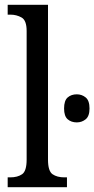

<svg xmlns="http://www.w3.org/2000/svg" viewBox="-20 -780 393 800"><path d="M12 0V-41H23Q53 -41 72 -54Q91 -67 91 -115V-651Q91 -695 70 -707Q49 -719 23 -719H12V-760H180V-115Q180 -67 199 -54Q218 -41 248 -41H259V0ZM300 -270Q277 -270 262 -283Q247 -296 247 -328Q247 -361 262 -374Q277 -387 300 -387Q321 -387 337 -374Q353 -361 353 -328Q353 -296 337 -283Q321 -270 300 -270Z"/></svg>

Font: Noto Serif Condensed
Style: Regular
Weight: 400
Width: 3
Designer: Monotype Design Team
Foundry: Monotype Imaging Inc.
Version: Version 2.013; ttfautohint (v1.8.4.7-5d5b)